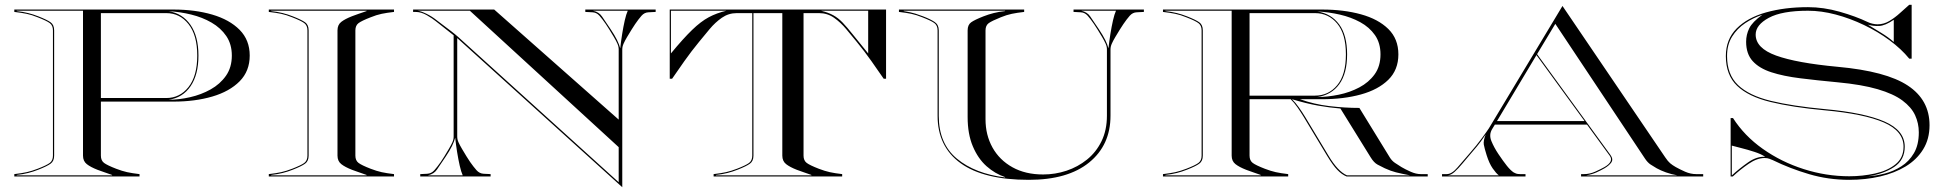

<svg xmlns="http://www.w3.org/2000/svg" viewBox="-20 -740 8140 805"><path d="M40 -690V-700H707Q797.5 -700 870 -678.8Q942.5 -657.5 984.8 -614.8Q1027 -572 1027 -507Q1027 -442 984.8 -399.2Q942.5 -356.5 870 -335.2Q797.5 -314 707 -314H403V-87.5Q403 -67 416.2 -57Q429.5 -47 467 -32.5Q491.5 -23 513 -18.2Q534.5 -13.5 565 -10V0H40V-10Q70.5 -13.5 92 -18.2Q113.5 -23 138 -32.5Q175.5 -47 188.8 -57Q202 -67 202 -87.5V-612.5Q202 -633 188.8 -643Q175.5 -653 138 -667.5Q113.5 -677.5 92 -682Q70.5 -686.5 40 -690ZM952 -507Q952 -554.5 928.8 -588.8Q905.5 -623 867 -645.2Q828.5 -667.5 781.5 -679Q734.5 -690.5 687 -693Q745 -684 778.5 -636Q812 -588 812 -507Q812 -427 779.2 -378.8Q746.5 -330.5 687 -321.5Q731 -322 777.2 -332.5Q823.5 -343 863.2 -365.2Q903 -387.5 927.5 -422.5Q952 -457.5 952 -507ZM403 -329H677Q734 -329 770.5 -375.2Q807 -421.5 807 -507Q807 -592.5 770.5 -638.8Q734 -685 677 -685H403ZM450 -6.5Q430.5 -13.5 417 -18Q403.5 -22.5 389 -28Q359.5 -39.5 343.8 -52Q328 -64.5 328 -87.5V-695H50V-693.5Q77 -690.5 98 -685.2Q119 -680 140.5 -671.5Q177.5 -657 192.2 -646.5Q207 -636 207 -612.5V-87.5Q207 -64.5 192.2 -53.8Q177.5 -43 140.5 -28.5Q119 -20 98 -14.8Q77 -9.5 50 -6.5V-5H450Z M1107 -690V-700H1632V-690Q1601.5 -686.5 1580 -682Q1558.5 -677.5 1534 -667.5Q1496.5 -653 1483.2 -643Q1470 -633 1470 -612.5V-87.5Q1470 -67 1483.2 -57Q1496.5 -47 1534 -32.5Q1558.5 -23 1580 -18.2Q1601.5 -13.5 1632 -10V0H1107V-10Q1137.5 -13.5 1159 -18.2Q1180.5 -23 1205 -32.5Q1242.5 -47 1255.8 -57Q1269 -67 1269 -87.5V-612.5Q1269 -633 1255.8 -643Q1242.5 -653 1205 -667.5Q1180.5 -677.5 1159 -682Q1137.5 -686.5 1107 -690ZM1117 -6.5V-5H1517V-6.5Q1497.5 -13.5 1484 -18Q1470.5 -22.5 1456 -28Q1426.5 -39.5 1410.8 -52Q1395 -64.5 1395 -87.5V-612.5Q1395 -636 1410.8 -648.2Q1426.5 -660.5 1456 -672Q1470.5 -677.5 1484 -682.2Q1497.5 -687 1517 -693.5V-695H1117V-693.5Q1144 -690.5 1165 -685.2Q1186 -680 1207.5 -671.5Q1244.5 -657 1259.2 -646.5Q1274 -636 1274 -612.5V-87.5Q1274 -64.5 1259.2 -53.8Q1244.5 -43 1207.5 -28.5Q1186 -20 1165 -14.8Q1144 -9.5 1117 -6.5Z M1712 -690V-700H2052L2574 -238.5V-532.5Q2574 -545 2568.5 -557Q2563.5 -568.5 2554 -584.5Q2544.5 -600.5 2535 -615.8Q2525.5 -631 2520 -639Q2506 -659.5 2493.5 -673.8Q2481 -688 2463.5 -688.5L2434 -690V-700H2729V-690L2699.5 -688.5Q2682 -688 2669.5 -673.8Q2657 -659.5 2643 -639Q2637.5 -631 2628 -615.8Q2618.5 -600.5 2609 -584.5Q2599.5 -568.5 2594.5 -557Q2589 -545 2589 -532.5V45L1897 -580.5V-167.5Q1897 -155 1902.5 -143Q1907.5 -132 1917 -115.8Q1926.5 -99.5 1936 -84.2Q1945.5 -69 1951 -61Q1965 -41 1977.5 -26.8Q1990 -12.5 2007.5 -11.5L2037 -10V0H1742V-10L1771.5 -11.5Q1789 -12.5 1801.5 -26.8Q1814 -41 1828 -61Q1833.5 -69 1843 -84.2Q1852.5 -99.5 1862 -115.8Q1871.5 -132 1876.5 -143Q1882 -155 1882 -167.5V-592L1808 -650.5Q1794 -662 1770 -676Q1746 -690 1722 -690ZM2574 24V-123L1950 -695H1730Q1744 -694 1767.5 -682.5Q1791 -671 1808.5 -657Q1820 -648 1837.5 -635Q1855 -622 1872.2 -608.8Q1889.5 -595.5 1900.5 -585.5ZM2580.5 -537.5Q2583.5 -566 2588.5 -597.2Q2593.5 -628.5 2599.5 -654.8Q2605.5 -681 2612 -695H2466.5Q2491.5 -689.5 2504 -671Q2516.5 -652.5 2540.5 -617Q2557 -592.5 2566.8 -572.8Q2576.5 -553 2580.5 -537.5ZM1888.5 -162.5Q1884.5 -147 1874.8 -127.2Q1865 -107.5 1848.5 -83Q1824.5 -47.5 1812 -29Q1799.5 -10.5 1774.5 -5H1920Q1913.5 -19 1907.5 -45.2Q1901.5 -71.5 1896.5 -102.8Q1891.5 -134 1888.5 -162.5Z M2972 -10Q3002.5 -13.5 3024 -18.2Q3045.5 -23 3070 -32.5Q3107.5 -47 3120.8 -57Q3134 -67 3134 -87.5V-685H3069Q3034.5 -685 3006.5 -665.5Q2978.5 -646 2955.2 -618Q2932 -590 2911 -564.5Q2878.5 -525 2849.2 -483.5Q2820 -442 2798 -410H2788V-700H3695V-410H3685Q3663 -442 3633.8 -483.5Q3604.5 -525 3572 -564.5Q3551 -590 3527.8 -618Q3504.5 -646 3476.8 -665.5Q3449 -685 3414 -685H3349V-87.5Q3349 -67 3362.2 -57Q3375.5 -47 3413 -32.5Q3437.5 -23 3459 -18.2Q3480.5 -13.5 3511 -10V0H2972ZM3422.5 -695Q3453 -687.5 3473.5 -676.2Q3494 -665 3512.8 -645.5Q3531.5 -626 3556.2 -594.8Q3581 -563.5 3620 -516V-695ZM3025.5 -695H2793V-516Q2845 -579 2881.8 -614.5Q2918.5 -650 2951.8 -667.8Q2985 -685.5 3025.5 -695ZM2982 -6.5V-5H3382V-6.5Q3362.5 -13.5 3349 -18Q3335.5 -22.5 3321 -28Q3291.5 -39.5 3275.8 -52Q3260 -64.5 3260 -87.5V-685H3139V-87.5Q3139 -64.5 3124.2 -53.8Q3109.5 -43 3072.5 -28.5Q3051 -20 3030 -14.8Q3009 -9.5 2982 -6.5Z M4746.5 -688.5Q4729 -688 4716.5 -673.8Q4704 -659.5 4690 -639Q4684.5 -631 4675 -615.8Q4665.5 -600.5 4656 -584.5Q4646.5 -568.5 4641.5 -557Q4636 -545 4636 -532.5V-255Q4636 -131.5 4546.5 -58.8Q4457 14 4293.5 14Q4104 14 4007.5 -55.8Q3911 -125.5 3911 -255V-612.5Q3911 -633 3897.8 -643Q3884.5 -653 3847 -667.5Q3822.5 -677.5 3801 -682Q3779.5 -686.5 3749 -690V-700H4274V-690Q4243.5 -686.5 4222 -682Q4200.5 -677.5 4176 -667.5Q4138.5 -652.5 4125.2 -642.8Q4112 -633 4112 -612.5V-240Q4112 -174 4141.2 -121.5Q4170.5 -69 4224.8 -38.8Q4279 -8.5 4353.5 -8.5Q4404 -8.5 4451.5 -24.2Q4499 -40 4537.5 -71Q4576 -102 4598.5 -148.2Q4621 -194.5 4621 -255V-532.5Q4621 -545 4615.5 -557Q4610.5 -568.5 4601 -584.5Q4591.5 -600.5 4582 -615.8Q4572.5 -631 4567 -639Q4553 -659.5 4540.5 -673.8Q4528 -688 4510.5 -688.5L4481 -690V-700H4776V-690ZM4627.5 -537.5Q4630.5 -566 4635.5 -597.2Q4640.5 -628.5 4646.5 -654.8Q4652.5 -681 4659 -695H4513.5Q4538.5 -689.5 4551 -671Q4563.5 -652.5 4587.5 -617Q4604 -592.5 4613.8 -572.8Q4623.5 -553 4627.5 -537.5ZM3769 -693.5Q3800 -688.5 3817.8 -682.8Q3835.5 -677 3850 -671.5Q3882.5 -659 3899.2 -647.5Q3916 -636 3916 -612.5V-254Q3916 -138 3991.8 -75Q4067.5 -12 4194 4V2.5Q4152 -11.5 4116.2 -43.2Q4080.5 -75 4058.8 -126.5Q4037 -178 4037 -249.5V-612.5Q4037 -636 4051.8 -646.5Q4066.5 -657 4103.5 -671.5Q4125.5 -680 4146.2 -685.2Q4167 -690.5 4194 -693.5V-695H3769Z M5381 -10V0H4856V-10Q4886.5 -13.5 4908 -18.2Q4929.5 -23 4954 -32.5Q4991.5 -47 5004.8 -57Q5018 -67 5018 -87.5V-612.5Q5018 -633 5004.8 -643Q4991.5 -653 4954 -667.5Q4929.5 -677.5 4908 -682Q4886.5 -686.5 4856 -690V-700H5523Q5613.5 -700 5686 -680Q5758.5 -660 5800.8 -618.5Q5843 -577 5843 -512Q5843 -447 5800.8 -405.5Q5758.5 -364 5686 -344Q5613.5 -324 5523 -324H5430.5Q5489 -303 5553 -295.2Q5617 -287.5 5679.5 -287.5L5807 -80Q5815.5 -66 5828.8 -57Q5842 -48 5856 -39.5Q5872 -30 5894.5 -20Q5917 -10 5937 -10H5966V0H5626Q5605.5 -8.5 5587 -27.8Q5568.5 -47 5544.5 -86.5L5446 -250Q5433.5 -270.5 5419.8 -290.2Q5406 -310 5391.5 -324H5219V-87.5Q5219 -67 5232.2 -57Q5245.5 -47 5283 -32.5Q5307.5 -23 5329 -18.2Q5350.5 -13.5 5381 -10ZM5768 -512Q5768 -559.5 5744.8 -592.8Q5721.5 -626 5683 -647Q5644.5 -668 5597.5 -678.8Q5550.5 -689.5 5503 -692Q5561 -683 5594.5 -638Q5628 -593 5628 -512Q5628 -432 5595.2 -387Q5562.5 -342 5503 -333Q5547 -333.5 5593.2 -343Q5639.5 -352.5 5679.2 -373.5Q5719 -394.5 5743.5 -428.5Q5768 -462.5 5768 -512ZM5219 -685V-339H5493Q5550 -339 5586.5 -382.8Q5623 -426.5 5623 -512Q5623 -597.5 5586.5 -641.2Q5550 -685 5493 -685ZM5397 -324Q5411.5 -310 5425.5 -290.2Q5439.5 -270.5 5452 -250L5550.5 -86.5Q5589.5 -21.5 5627 -5H5891Q5854.5 -12 5832.8 -17.5Q5811 -23 5786 -34.5Q5771 -41.5 5755.8 -49.8Q5740.5 -58 5727 -80L5600 -285Q5556 -288.5 5506.2 -297.2Q5456.5 -306 5397 -324ZM5266 -6.5Q5246.5 -13.5 5233 -18Q5219.5 -22.5 5205 -28Q5175.5 -39.5 5159.8 -52Q5144 -64.5 5144 -87.5V-695H4866V-693.5Q4893 -690.5 4914 -685.2Q4935 -680 4956.5 -671.5Q4993.5 -657 5008.2 -646.5Q5023 -636 5023 -612.5V-87.5Q5023 -64.5 5008.2 -53.8Q4993.5 -43 4956.5 -28.5Q4935 -20 4914 -14.8Q4893 -9.5 4866 -6.5V-5H5266Z M6026 -10H6046Q6067 -10 6090.8 -38Q6114.5 -66 6142.5 -98Q6170.5 -130 6192.5 -159.8Q6214.5 -189.5 6222.5 -202L6531 -715L6962 -80Q6973 -63.5 6982.5 -55.5Q6992 -47.5 7006 -39.5Q7022 -30.5 7045 -20.2Q7068 -10 7092 -10H7121V0H6609V-10H6621Q6645 -10 6668 -20.2Q6691 -30.5 6707 -39.5Q6746.5 -62.5 6729.5 -86.5L6634 -217.5H6247.5L6236 -198.5Q6222 -175.5 6233 -148.5Q6244 -121.5 6262.5 -94Q6283 -63.5 6298.2 -44.5Q6313.5 -25.5 6326.5 -17Q6330.5 -14.5 6336.8 -12.2Q6343 -10 6354 -10H6376V0H6026ZM6501 -640 6424.5 -513 6732 -90.5Q6745 -72.5 6736 -59.2Q6727 -46 6706.5 -34Q6690.5 -25 6672.8 -17Q6655 -9 6631 -5H7012Q6988 -9 6965 -17.2Q6942 -25.5 6926 -34.5Q6912 -42.5 6900 -50.5Q6888 -58.5 6877 -75ZM6256.5 -232.5H6623.5L6422 -509ZM6209 -176Q6201 -164.5 6188.8 -147.2Q6176.5 -130 6148.5 -98Q6130 -76.5 6112.2 -55Q6094.5 -33.5 6078.5 -19.2Q6062.5 -5 6048.5 -5H6264Q6253 -13 6238.5 -33.8Q6224 -54.5 6213 -89.5Q6204 -118 6201.2 -133.8Q6198.5 -149.5 6209 -176Z M7985 -720H7995V-494H7985Q7951.5 -535 7902.2 -571.2Q7853 -607.5 7795 -635.2Q7737 -663 7676.8 -679Q7616.5 -695 7560.5 -695Q7451 -695 7396 -665.2Q7341 -635.5 7341 -595Q7341 -538 7426.8 -507Q7512.5 -476 7684 -460Q7888 -441.5 7979 -381.2Q8070 -321 8070 -215Q8070 -157 8043.2 -113.8Q8016.5 -70.5 7969.8 -42.2Q7923 -14 7862.2 0Q7801.5 14 7733.5 14Q7645.5 14 7565 -9.8Q7484.5 -33.5 7413 -68.5Q7407.5 -71 7398.8 -74.2Q7390 -77.5 7379 -77.5Q7347 -77.5 7311.5 -53.2Q7276 -29 7245 0H7236V-245H7246Q7293.5 -170.5 7371 -115.8Q7448.5 -61 7542.5 -31Q7636.5 -1 7733.5 -1Q7789 -1 7841.2 -12.5Q7893.5 -24 7927.2 -51Q7961 -78 7961 -125Q7961 -190.5 7878.5 -226.5Q7796 -262.5 7631 -277.5Q7495.5 -290 7403 -312.5Q7310.5 -335 7263.2 -380.2Q7216 -425.5 7216 -505Q7216 -575 7261.2 -620.5Q7306.5 -666 7384.5 -688Q7462.5 -710 7560.5 -710Q7625.5 -710 7693.2 -690.8Q7761 -671.5 7811 -647.5Q7820 -643 7831.5 -640.5Q7843 -638 7851.5 -638Q7878 -638 7901.5 -652Q7925 -666 7946 -685.2Q7967 -704.5 7985 -720ZM7369 -678Q7331 -665.5 7297.2 -643Q7263.5 -620.5 7242.2 -586.5Q7221 -552.5 7221 -505Q7221 -427.5 7267 -383.5Q7313 -339.5 7404.2 -317.2Q7495.5 -295 7631 -282.5Q7796 -267.5 7881 -230.5Q7966 -193.5 7966 -125Q7966 -69.5 7922 -40.2Q7878 -11 7813.5 -1Q7846 -3 7882.5 -12.5Q7919 -22 7951.5 -42.5Q7984 -63 8004.5 -97.8Q8025 -132.5 8025 -185Q8025 -223 8009.5 -256.8Q7994 -290.5 7956.5 -318.5Q7919 -346.5 7852.5 -366Q7786 -385.5 7684 -395Q7598.5 -403 7528 -411.8Q7457.5 -420.5 7406.8 -437Q7356 -453.5 7328.5 -483.8Q7301 -514 7301 -565Q7301 -594.5 7314 -621.2Q7327 -648 7369 -678ZM7811.5 -636.5Q7837.5 -620.5 7867.5 -602.2Q7897.5 -584 7920 -564V-657Q7884.5 -632.5 7859.2 -631.2Q7834 -630 7811.5 -636.5ZM7381 -82.5Q7364.5 -94 7336 -103.2Q7307.5 -112.5 7280.5 -119.2Q7253.5 -126 7241 -129.5V-4.5Q7272.5 -33.5 7309.2 -59.2Q7346 -85 7381 -82.5Z"/></svg>

Font: Engraving Unshaded CC
Style: Bold
Weight: 700
Designer: indestructible type*
Foundry: Cowboy Collective
Version: Version 1.000